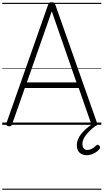

<svg xmlns="http://www.w3.org/2000/svg" viewBox="-20 -1116 926 1717"><path d="M58 13Q42 10 38 3Q34 -4 38 -16L410 -1073Q414 -1086 421 -1091Q428 -1096 443 -1096Q457 -1096 464 -1091Q471 -1086 475 -1073L848 -16Q853 -4 848 3Q843 10 828 13Q814 15 807.5 10.5Q801 6 795 -10L684 -329H202L90 -10Q85 5 78.5 10Q72 15 58 13ZM220 -379H664L443 -1015ZM755 272Q717 272 692 249.5Q667 227 667 181Q667 155 677 130.5Q687 106 706 82Q725 58 750.5 35.5Q776 13 807 -8H848V-2Q824 16 801 36.5Q778 57 759 79Q740 101 728.5 124Q717 147 717 169Q717 198 729 211.5Q741 225 761 225Q778 225 798.5 216Q819 207 839 186Q845 179 852 178.5Q859 178 865 184Q873 191 874.5 199Q876 207 871 215Q858 232 838.5 245Q819 258 797 265Q775 272 755 272ZM0 571H886V581H0ZM0 -20H886V0H0ZM0 -505H886V-500H0ZM0 -1091H886V-1081H0Z"/></svg>

Font: Playwrite PT Guides
Style: Regular
Weight: 400
Designer: Veronika Burian, José Scaglione
Foundry: TypeTogether
Version: Version 1.003